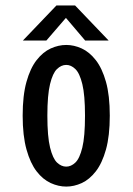

<svg xmlns="http://www.w3.org/2000/svg" viewBox="-20 -678 490 709"><path d="M224.6 11Q196 11 167.3 -2Q138.6 -15.1 115.3 -45.1Q92 -75.1 77.9 -125.8Q63.7 -176.4 63.7 -251Q63.7 -325.6 77.8 -375.9Q91.8 -426.1 115.2 -456Q138.6 -485.9 167.2 -499Q195.8 -512 224.6 -512Q253.4 -512 281.9 -499Q310.3 -485.9 333.7 -456Q357.1 -426.1 371.3 -375.9Q385.4 -325.6 385.4 -251Q385.4 -176.4 371.3 -125.8Q357.1 -75.1 333.7 -45.1Q310.3 -15.1 281.9 -2Q253.4 11 224.6 11ZM224.6 -62.7Q242.4 -62.7 258.2 -77.6Q274.1 -92.6 284 -133.2Q293.9 -173.8 293.9 -251Q293.9 -326.9 284 -367.4Q274.1 -407.9 258.2 -423.1Q242.4 -438.3 224.6 -438.3Q206.3 -438.3 190.5 -423.1Q174.6 -407.9 164.8 -367.4Q154.9 -326.9 154.9 -251Q154.9 -173.8 164.9 -133.2Q174.9 -92.6 190.7 -77.6Q206.5 -62.7 224.6 -62.7ZM381.2 -528.3H294.5L223.4 -612L151.2 -528.3H64.5L188.5 -657.9H257.2Z"/></svg>

Font: League Mono Thin Condensed
Style: Regular
Weight: 100
Width: 1
Designer: Tyler Finck
Foundry: The League of Moveable Type / Tyler Finck
Version: Version 2.300;RELEASE